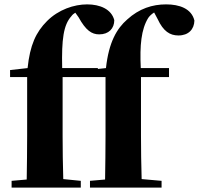

<svg xmlns="http://www.w3.org/2000/svg" viewBox="-20 -857 908 877"><path d="M459 0H718V-31L627 -39C625 -106 624 -172 624 -238V-505H752V-546H623C618 -650 625 -723 657 -775C663 -784 673 -793 684 -800L700 -770C726 -714 756 -695 795 -695C841 -695 867 -723 868 -763C855 -818 799 -837 739 -837C676 -837 616 -818 561 -768C514 -727 477 -665 464 -546L427 -542V-546H264C261 -678 270 -743 306 -783C311 -790 317 -795 324 -799L339 -778C372 -718 399 -700 433 -700C477 -700 502 -727 502 -765C489 -815 437 -837 378 -837C318 -837 247 -813 195 -761C144 -710 117 -651 106 -546L26 -537V-505H104V-238C104 -171 103 -104 102 -37L33 -31V0H349V-31L269 -39C267 -105 266 -172 266 -238V-495V-505H462V-238C462 -171 461 -104 460 -37L391 -31V0Z"/></svg>

Font: Source Han Serif KR Heavy
Style: Regular
Weight: 900
Designer: Ryoko NISHIZUKA 西塚涼子 (kana & ideographs); Frank Grießhammer (Latin, Greek & Cyrillic); Wenlong ZHANG 张文龙 (bopomofo); San
Foundry: Adobe
Version: Version 2.001;hotconv 1.1.0;makeotfexe 2.6.0